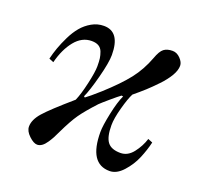

<svg xmlns="http://www.w3.org/2000/svg" viewBox="-90 -556 696 668"><g transform="rotate(20 258.0 -222.0)"><path d="M48 -284Q53 -305 60.5 -326Q68 -347 80 -371.5Q92 -396 107 -414Q122 -432 143 -444Q164 -456 188 -456Q248 -456 248 -370Q248 -342 233 -285Q218 -228 206 -202L210 -199Q223 -208 259 -240Q312 -288 341 -325Q370 -362 388 -410Q398 -438 410 -447Q422 -456 442 -456Q458 -456 471 -442.5Q484 -429 484 -416Q484 -399 472 -378.5Q460 -358 439 -336Q418 -314 401.5 -299Q385 -284 362 -265Q352 -246 341 -205.5Q330 -165 330 -140Q330 -97 344 -78.5Q358 -60 392 -60Q419 -60 438.5 -85Q458 -110 467 -139L484 -132Q477 -102 464 -71Q451 -40 427.5 -14Q404 12 378 12Q302 12 302 -105Q302 -128 312 -175.5Q322 -223 334 -248L328 -249Q318 -242 293.5 -221Q269 -200 262 -193Q226 -154 208.5 -129Q191 -104 168 -56Q161 -41 156.5 -32.5Q152 -24 144 -12Q136 0 127.5 6Q119 12 110 12Q97 12 79.5 -4.5Q62 -21 62 -38Q62 -63 86 -90.5Q110 -118 183 -181Q194 -206 204 -250.5Q214 -295 214 -316Q214 -334 212.5 -345Q211 -356 206.5 -368Q202 -380 192 -386Q182 -392 166 -392Q130 -392 104 -360Q78 -328 65 -277Z"/></g></svg>

Font: Old Standard TT
Style: Italic
Weight: 400
Italic angle: -15.2°
Designer: Alexey Kryukov <alexios@thessalonica.org.ru>
Version: Version 2.2